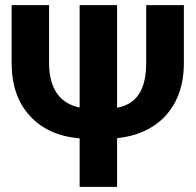

<svg xmlns="http://www.w3.org/2000/svg" viewBox="-20 -731 767 751"><path d="M438 -710.9H291.5V-310.5C215.8 -325.7 171.9 -382.8 171.9 -484.9V-710.9H25.4V-483.4C25.9 -397 49.8 -328.1 97.7 -276.9C145 -225.6 210 -196.3 291.5 -189.9V0H438V-190.4C515.1 -198.7 576.7 -226.1 622.1 -272.5C672.4 -324.2 698.2 -393.6 699.2 -480.5V-710.9H551.8V-484.9C551.8 -379.9 514.6 -323.7 438 -309.6Z"/></svg>

Font: Roboto
Style: Bold
Weight: 700
Designer: Google
Version: Version 2.137; 2017